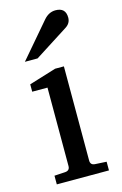

<svg xmlns="http://www.w3.org/2000/svg" viewBox="-114 -784 531 835"><g transform="rotate(-15 151.5 -366.5)"><path d="M270 -688Q270 -662.6 247.1 -647.9L95.2 -550.8H38.1L170.9 -706.1Q193.8 -732.9 224.1 -732.9Q270 -732.9 270 -688ZM269 0H34.2V-39.1L83 -42Q104 -43.5 104 -64V-417H35.2V-450.2L157.2 -487.8H196.8V-64Q196.8 -43 217.8 -42L269 -39.1Z"/></g></svg>

Font: Ezra SIL SR
Style: Regular
Weight: 400
Designer: Development by SIL's NRSI team. OpenType tables by Ralph Hancock ( hancock@dircon.co.uk ).
Foundry: Development by SIL's NRSI team.
Version: Version 2.51; 2007